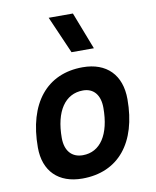

<svg xmlns="http://www.w3.org/2000/svg" viewBox="-89 -863 763 941"><g transform="rotate(-10 293.0 -392.5)"><path d="M245.1 9.8C423.8 9.8 529.3 -118.2 529.3 -335C529.3 -456.1 459 -527.3 339.8 -527.3C161.1 -527.3 55.7 -397.5 55.7 -177.7C55.7 -60.1 126 9.8 245.1 9.8ZM266.6 -102.5C211.4 -102.5 179.2 -140.1 179.2 -203.6C179.2 -336.4 232.4 -415 321.8 -415C375 -415 405.8 -377.4 405.8 -314C405.8 -181.2 354 -102.5 266.6 -102.5ZM299.3 -609.4H410.6L338.9 -794.9H218.3Z"/></g></svg>

Font: Cascadia Mono SemiBold
Style: Italic
Weight: 600
Italic angle: -10°
Monospace: yes
Designer: Aaron Bell
Foundry: Saja Typeworks
Version: Version 2404.023